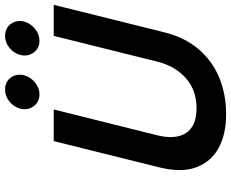

<svg xmlns="http://www.w3.org/2000/svg" viewBox="-98 -810 918 763"><g transform="rotate(-90 361.5 -429.0)"><path d="M287.5 10Q208.3 10 153.8 -20Q99.2 -50 77.5 -109.2Q55.8 -168.3 77.5 -255.8L181.7 -675H307.5L205 -264.2Q186.7 -190 214.2 -148.8Q241.7 -107.5 312.5 -107.5Q384.2 -107.5 432.1 -150Q480 -192.5 497.5 -263.3L600 -675H723.3L615 -239.2Q595 -155.8 547.9 -100.4Q500.8 -45 434.6 -17.5Q368.3 10 287.5 10ZM580.8 -731.7Q550.8 -731.7 533.8 -754.6Q516.7 -777.5 524.2 -808.3Q530.8 -833.3 552.1 -850.8Q573.3 -868.3 599.2 -868.3Q630.8 -868.3 647.5 -845.4Q664.2 -822.5 656.7 -791.7Q649.2 -766.7 627.9 -749.2Q606.7 -731.7 580.8 -731.7ZM368.3 -731.7Q337.5 -731.7 320.4 -754.6Q303.3 -777.5 310.8 -808.3Q317.5 -833.3 338.8 -850.8Q360 -868.3 385.8 -868.3Q417.5 -868.3 434.2 -845.4Q450.8 -822.5 443.3 -791.7Q435.8 -766.7 414.6 -749.2Q393.3 -731.7 368.3 -731.7Z"/></g></svg>

Font: Funnel Sans SemiBold
Style: Italic
Weight: 600
Italic angle: -14.036°
Designer: NORD ID, Kristian Moeller
Foundry: Dicotype
Version: Version 1.000